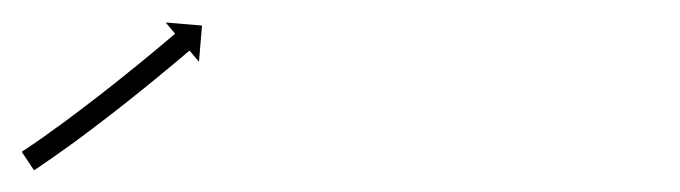

<svg xmlns="http://www.w3.org/2000/svg" viewBox="-32 -156 613 173"><path d="M-10.8 -20.3C-11.3 -19.9 -11.8 -19.6 -12.4 -19.2L-1.3 -2.5C-0.8 -2.9 -0.3 -3.3 0.3 -3.6L0.3 -3.6L0.3 -3.6C1.8 -4.7 3.4 -5.7 4.9 -6.7L4.9 -6.8L5 -6.8C7.4 -8.4 9.7 -10 12.1 -11.7L12.2 -11.7L12.2 -11.7C15.3 -13.8 18.3 -16 21.4 -18.2L21.4 -18.2L21.4 -18.2C25.1 -20.8 28.7 -23.4 32.3 -26L32.3 -26L32.3 -26C36.3 -28.9 40.3 -31.9 44.3 -34.8L44.3 -34.8L44.3 -34.9C48.6 -38 52.8 -41.2 57 -44.5L57.1 -44.5L57.1 -44.5C61.4 -47.8 65.8 -51.2 70.1 -54.5L70.1 -54.5L70.1 -54.5C74.5 -57.9 78.8 -61.3 83.1 -64.7L83.1 -64.7L83.1 -64.7C87.3 -68 91.4 -71.4 95.6 -74.7L95.6 -74.7L95.6 -74.7C99.5 -77.8 103.3 -81 107.2 -84.1L107.2 -84.1L107.2 -84.1C110.7 -87 114.1 -89.8 117.5 -92.6L117.5 -92.6L117.5 -92.6C120.5 -95 123.4 -97.4 126.3 -99.9L126.3 -99.9L126.3 -99.9C128.5 -101.7 130.7 -103.6 132.9 -105.5C134.4 -106.7 135.8 -107.9 137.2 -109.1C137.7 -109.5 138.3 -109.9 138.8 -110.4L147.3 -100.3L150 -133L117.3 -135.7L125.8 -125.6C125.3 -125.2 124.8 -124.8 124.3 -124.4C122.9 -123.2 121.5 -122 120.1 -120.8C117.9 -118.9 115.7 -117.1 113.4 -115.2L113.4 -115.2L113.4 -115.2C110.6 -112.8 107.7 -110.4 104.8 -108L104.8 -108L104.8 -108C101.4 -105.2 98 -102.4 94.5 -99.6L94.5 -99.6L94.6 -99.6C90.7 -96.5 86.9 -93.4 83 -90.3L83.1 -90.3L83.1 -90.3C78.9 -87 74.8 -83.7 70.7 -80.4L70.7 -80.4L70.7 -80.4C66.4 -77 62.1 -73.7 57.8 -70.3L57.8 -70.3L57.9 -70.3C53.6 -67 49.2 -63.7 44.9 -60.4L44.9 -60.4L44.9 -60.4C40.8 -57.2 36.6 -54 32.3 -50.9L32.4 -50.9L32.4 -50.9C28.4 -48 24.5 -45 20.5 -42.1L20.5 -42.2L20.5 -42.2C17 -39.6 13.4 -37 9.8 -34.5L9.8 -34.5L9.9 -34.5C6.8 -32.4 3.8 -30.2 0.8 -28.1L0.8 -28.1L0.8 -28.1C-1.6 -26.5 -3.9 -24.9 -6.3 -23.3L-6.3 -23.3L-6.2 -23.3C-7.8 -22.3 -9.3 -21.3 -10.8 -20.3L-10.8 -20.3Z"/></svg>

Font: FRB American Cursive Just Arrows Medium
Style: Italic
Weight: 500
Italic angle: -25°
Version: Version 2.0;Modular Font Editor K font №1